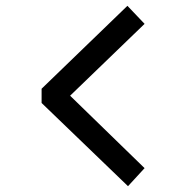

<svg xmlns="http://www.w3.org/2000/svg" viewBox="-20 -670 640 660"><path d="M418 -650 477 -588 221 -341 477 -92 420 -30 123 -316V-365Z"/></svg>

Font: Kode Mono Medium
Style: Regular
Weight: 500
Monospace: yes
Designer: Isa Ozler
Foundry: Kadena LLC
Version: Version 1.206;gftools[0.9.28]